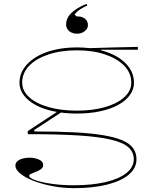

<svg xmlns="http://www.w3.org/2000/svg" viewBox="-20 -761 815 996"><path d="M363 215Q309 215 255 205Q201 195 157.5 178.5Q114 162 87 141Q60 120 60 98Q60 84 70.5 75Q81 66 97.5 61.5Q114 57 132 57Q159 57 181.5 66.5Q204 76 204 95Q204 106 196.5 113Q189 120 178.5 125Q168 130 157 134Q146 138 138.5 142Q131 146 131 151Q131 162 163 173.5Q195 185 248 192.5Q301 200 363 200Q458 200 528 183.5Q598 167 636 136.5Q674 106 674 65Q674 28 646 3Q618 -22 554 -37Q490 -52 384.5 -58.5Q279 -65 124 -65V-81L287 -188L302 -181L158 -87V-79Q277 -79 365.5 -74.5Q454 -70 516 -59.5Q578 -49 616 -32.5Q654 -16 671 8.5Q688 33 688 65Q688 111 648.5 144.5Q609 178 536 196.5Q463 215 363 215ZM379 -172Q313 -172 258.5 -183.5Q204 -195 164.5 -216.5Q125 -238 103 -267.5Q81 -297 81 -332Q81 -372 103 -405.5Q125 -439 164.5 -463.5Q204 -488 258.5 -501.5Q313 -515 379 -515Q445 -515 499 -501.5Q553 -488 592.5 -463.5Q632 -439 653.5 -405.5Q675 -372 675 -332Q675 -297 653.5 -267.5Q632 -238 592.5 -216.5Q553 -195 498.5 -183.5Q444 -172 379 -172ZM379 -187Q462 -187 525.5 -205.5Q589 -224 625 -257Q661 -290 661 -332Q661 -382 625 -419.5Q589 -457 525.5 -478.5Q462 -500 379 -500Q296 -500 231.5 -478.5Q167 -457 131 -419.5Q95 -382 95 -332Q95 -290 131 -257Q167 -224 231.5 -205.5Q296 -187 379 -187ZM503 -490 434 -511Q460 -512 486 -512.5Q512 -513 538.5 -514Q565 -515 591 -515.5Q617 -516 643 -516.5Q669 -517 695 -518V-503H503ZM429 -741 433 -732Q420 -727 407 -719.5Q394 -712 383.5 -703.5Q373 -695 367 -685L377 -676H381Q398 -676 410 -670.5Q422 -665 429 -655Q436 -645 436 -631Q436 -617 427.5 -607Q419 -597 406.5 -591.5Q394 -586 378 -586Q364 -586 351 -592Q338 -598 330.5 -609Q323 -620 323 -634Q323 -651 330 -666Q337 -681 351 -694.5Q365 -708 384.5 -719.5Q404 -731 429 -741Z"/></svg>

Font: Kalnia SemiExpanded Thin
Style: Regular
Weight: 250
Width: 6
Designer: Frida Medrano
Foundry: Frida Medrano
Version: Version 1.105